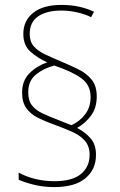

<svg xmlns="http://www.w3.org/2000/svg" viewBox="-20 -779 489 782"><path d="M70 -402Q70 -450 99.5 -480Q129 -510 172 -525Q131 -544 103 -569.5Q75 -595 75 -641Q75 -695 115.5 -727Q156 -759 230 -759Q269 -759 303 -751.5Q337 -744 363 -731L351 -709Q330 -720 297 -728Q264 -736 230 -736Q170 -736 135.5 -712.5Q101 -689 101 -641Q101 -609 118 -590Q135 -571 163.5 -557.5Q192 -544 228 -529Q266 -513 299.5 -496.5Q333 -480 353.5 -454.5Q374 -429 374 -386Q374 -340 351 -308.5Q328 -277 294 -258Q328 -240 349.5 -215Q371 -190 371 -148Q371 -89 328 -53Q285 -17 201 -17Q157 -17 118.5 -26.5Q80 -36 56 -47V-76Q87 -59 124.5 -50Q162 -41 201 -41Q275 -41 310 -70.5Q345 -100 345 -148Q345 -184 325.5 -206Q306 -228 273 -242.5Q240 -257 202 -271Q165 -284 135 -299Q105 -314 87.5 -338Q70 -362 70 -402ZM95 -403Q95 -369 110.5 -349.5Q126 -330 152.5 -317.5Q179 -305 213 -292L271 -269Q304 -284 326.5 -313Q349 -342 349 -384Q349 -433 311 -460.5Q273 -488 201 -512Q158 -501 126.5 -475.5Q95 -450 95 -403Z"/></svg>

Font: Noto Sans Lao Looped SemiCondensed Thin
Style: Regular
Weight: 100
Width: 4
Designer: Mark Frömberg, Ben Mitchell
Foundry: The Fontpad Ltd
Version: Version 1.002; ttfautohint (v1.8.4.7-5d5b)